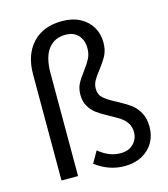

<svg xmlns="http://www.w3.org/2000/svg" viewBox="-120 -901 881 1007"><g transform="rotate(-15 321.0 -397.0)"><path d="M275 -42 311 -105Q340 -81 369 -69.5Q398 -58 430 -58Q474 -58 499.5 -84Q525 -110 525 -147Q525 -176 511.5 -196.5Q498 -217 477.5 -230.5Q457 -244 422 -263Q383 -284 360 -300.5Q337 -317 320.5 -343.5Q304 -370 304 -408Q304 -442 316.5 -466.5Q329 -491 355 -525Q379 -557 391 -580.5Q403 -604 403 -635Q403 -679 378.5 -706Q354 -733 309 -733Q249 -733 215.5 -689Q182 -645 182 -559V0H92V-576Q92 -682 149.5 -744.5Q207 -807 310 -807Q367 -807 408 -785Q449 -763 470.5 -726Q492 -689 492 -644Q492 -603 477.5 -574.5Q463 -546 434 -509Q412 -481 401 -461Q390 -441 390 -418Q390 -386 412 -366.5Q434 -347 479 -324Q522 -301 548 -282.5Q574 -264 592.5 -232Q611 -200 611 -152Q611 -105 589 -67.5Q567 -30 526.5 -8.5Q486 13 432 13Q348 13 275 -42Z"/></g></svg>

Font: Noto Sans SC
Style: Regular
Weight: 400
Designer: Ryoko NISHIZUKA ____ (kana & ideographs); Paul D. Hunt (Latin, Greek & Cyrillic); Wenlong ZHANG ___ (bopomofo); Sandoll 
Foundry: Adobe Systems Incorporated
Version: Version 1.004